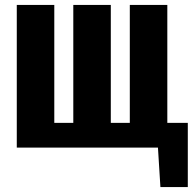

<svg xmlns="http://www.w3.org/2000/svg" viewBox="-20 -598 783 778"><path d="M630 160 620 0H48V-578H200V-100H277V-578H429V-100H506V-578H658V-100H741V160Z"/></svg>

Font: Oswald
Style: Bold
Weight: 700
Designer: Vernon Adams
Foundry: Vernon Adams
Version: Version 4.103;gftools[0.9.33.dev8+g029e19f]